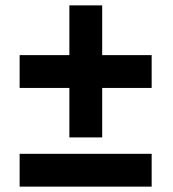

<svg xmlns="http://www.w3.org/2000/svg" viewBox="-20 -719 643 714"><path d="M360 -514V-699H238V-514H53V-392H238V-208H360V-392H544V-514ZM53 -25H544V-147H53Z"/></svg>

Font: United Sans ExtraBold
Style: Regular
Weight: 800
Designer: Pablo Impallari, Rodrigo Fuenzalida (Modified by Dan O. Williams)
Version: Version 1.000;PS 001.000;hotconv 1.0.88;makeotf.lib2.5.64775